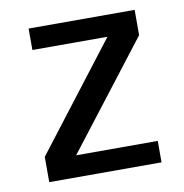

<svg xmlns="http://www.w3.org/2000/svg" viewBox="-63 -560 594 620"><g transform="rotate(-10 234.0 -250.0)"><path d="M418 0V-70.3H150.4L418 -417V-500H70.3V-429.7H316.4L49.8 -83V0Z"/></g></svg>

Font: FreeUniversal
Style: Regular
Weight: 400
Version: Version 1.001